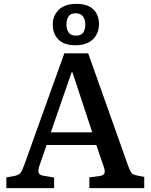

<svg xmlns="http://www.w3.org/2000/svg" viewBox="-20 -977 782 997"><path d="M13 0V-56L58 -64Q76 -68 85 -78Q94 -88 105 -118L314 -700H438L645 -117Q655 -90 662 -80Q669 -70 690 -66L729 -58V0H444V-56L498 -63Q518 -66 522.5 -77.5Q527 -89 518 -113L480 -224H222L185 -117Q178 -97 180 -82.5Q182 -68 208 -64L261 -55V0ZM244 -290H459L356 -602H352ZM373 -742Q312 -742 283 -772Q254 -802 254 -850Q254 -896 285.5 -926.5Q317 -957 377 -957Q435 -957 464.5 -928.5Q494 -900 494 -852Q494 -803 462 -772.5Q430 -742 373 -742ZM375 -792Q402 -792 412.5 -808.5Q423 -825 423 -850Q423 -875 411 -891.5Q399 -908 373 -908Q346 -908 335.5 -891Q325 -874 325 -850Q325 -826 336 -809Q347 -792 375 -792Z"/></svg>

Font: Literata Medium
Style: Regular
Weight: 500
Designer: Latin by Veronika Burian and Jose Scaglione. Greek by Irene Vlachou. Cyrillic by Vera Evstafieva.
Foundry: TypeTogether
Version: Version 3.103; ttfautohint (v1.8.4.7-5d5b);gftools[0.9.29]